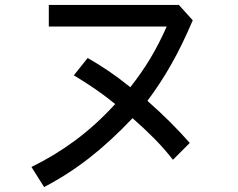

<svg xmlns="http://www.w3.org/2000/svg" viewBox="-20 -694 960 775"><path d="M177 -674H702L758 -612Q716 -513 671.5 -434.5Q627 -356 575 -287Q626 -242 667.5 -200.5Q709 -159 746 -117L678 -49Q643 -94 603 -134.5Q563 -175 515 -217Q426 -123 340 -56Q254 11 158 61L107 -20Q201 -66 284 -127.5Q367 -189 445 -274Q406 -306 364.5 -334.5Q323 -363 278 -390L334 -460Q379 -434 419.5 -406.5Q460 -379 506 -342Q551 -399 586 -457Q621 -515 653 -587H177Z"/></svg>

Font: BM YEONSUNG
Style: Regular
Weight: 400
Designer: Bongjin Kim; Myungsoo Han; Jaehyun Keum; Jihee Min; Dokyung Lee; Chorong Kim; Jooyeon Kang; Sang-a Kim;
Foundry: Sandoll Communications Inc.
Version: Version 1.000;PS 1;hotconv 16.6.51;makeotf.lib2.5.65220